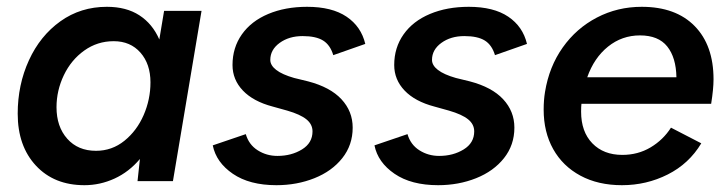

<svg xmlns="http://www.w3.org/2000/svg" viewBox="-20 -532 2137 564"><path d="M391 -65Q359 -27 316.5 -7.5Q274 12 228 12Q139 12 85.5 -45.5Q32 -103 32 -198Q32 -283 65 -355Q98 -427 157.5 -469.5Q217 -512 294 -512Q351 -512 389.5 -487Q428 -462 448 -416L462 -500H572L488 0H384ZM262 -89Q309 -89 345.5 -118.5Q382 -148 402 -194Q422 -240 422 -290Q422 -344 392.5 -377.5Q363 -411 314 -411Q266 -411 227.5 -383.5Q189 -356 167.5 -311Q146 -266 146 -217Q146 -160 177.5 -124.5Q209 -89 262 -89Z M605 -105 702 -138Q711 -107 737 -90.5Q763 -74 795 -74Q836 -74 867 -93Q898 -112 898 -146Q898 -167 880 -181.5Q862 -196 824 -207L781 -219Q724 -234 693.5 -266Q663 -298 663 -341Q663 -392 690.5 -431Q718 -470 768 -491Q818 -512 882 -512Q955 -512 998 -483Q1041 -454 1053 -403L959 -370Q950 -400 929 -413Q908 -426 869 -426Q829 -426 801.5 -406Q774 -386 774 -356Q774 -340 791.5 -326.5Q809 -313 844 -303L885 -293Q950 -276 983 -240.5Q1016 -205 1016 -157Q1016 -106 985.5 -67.5Q955 -29 903.5 -8.5Q852 12 792 12Q713 12 664 -21.5Q615 -55 605 -105Z M1080 -105 1177 -138Q1186 -107 1212 -90.5Q1238 -74 1270 -74Q1311 -74 1342 -93Q1373 -112 1373 -146Q1373 -167 1355 -181.5Q1337 -196 1299 -207L1256 -219Q1199 -234 1168.5 -266Q1138 -298 1138 -341Q1138 -392 1165.5 -431Q1193 -470 1243 -491Q1293 -512 1357 -512Q1430 -512 1473 -483Q1516 -454 1528 -403L1434 -370Q1425 -400 1404 -413Q1383 -426 1344 -426Q1304 -426 1276.5 -406Q1249 -386 1249 -356Q1249 -340 1266.5 -326.5Q1284 -313 1319 -303L1360 -293Q1425 -276 1458 -240.5Q1491 -205 1491 -157Q1491 -106 1460.5 -67.5Q1430 -29 1378.5 -8.5Q1327 12 1267 12Q1188 12 1139 -21.5Q1090 -55 1080 -105Z M1577 -210Q1577 -238 1581 -262Q1593 -336 1633 -392.5Q1673 -449 1733.5 -480.5Q1794 -512 1865 -512Q1965 -512 2020.5 -455.5Q2076 -399 2076 -299Q2076 -271 2069 -227H1688Q1687 -219 1687 -204Q1687 -145 1720 -111Q1753 -77 1808 -77Q1854 -77 1891 -99Q1928 -121 1951 -157L2040 -111Q2004 -51 1941.5 -19.5Q1879 12 1807 12Q1737 12 1685 -16Q1633 -44 1605 -94Q1577 -144 1577 -210ZM1967 -305Q1966 -363 1940 -395.5Q1914 -428 1860 -428Q1807 -428 1766 -395Q1725 -362 1705 -305Z"/></svg>

Font: Oak Sans Semibold
Style: Italic
Weight: 600
Italic angle: -9.49998°
Foundry: Erik Kennedy, Walven
Version: Version 1.000